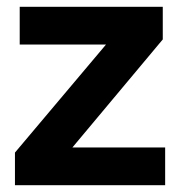

<svg xmlns="http://www.w3.org/2000/svg" viewBox="-20 -545 534 565"><path d="M24 -96 292 -414H38V-525H459V-429L193 -111H466V0H24Z"/></svg>

Font: Boldmen
Style: Bold
Weight: 700
Designer: Matt McInerney, Pablo Impallari, Rodrigo Fuenzalida
Foundry: LIVING CONCEPT
Version: Version 1.000